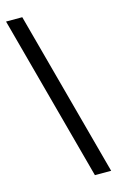

<svg xmlns="http://www.w3.org/2000/svg" viewBox="-132 -815 595 976"><g transform="rotate(-15 166.0 -326.5)"><path d="M240.2 109.4 5.9 -761.7H91.3L325.7 109.4Z"/></g></svg>

Font: Inter Cardless Display
Style: Regular
Weight: 400
Designer: Rasmus Andersson
Foundry: rsms
Version: Version 4.001;git-9221beed3